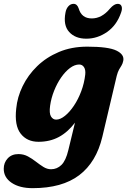

<svg xmlns="http://www.w3.org/2000/svg" viewBox="-68 -726 663 1000"><path d="M465 -13.5Q433.5 119 344.5 186.5Q255.5 254 102 254Q34 254 -7.2 226.2Q-48.5 198.5 -48.5 153Q-48.5 121 -27.8 98.8Q-7 76.5 28 76.5Q55 76.5 77.2 88.5Q99.5 100.5 119.2 116Q139 131.5 158.2 143.5Q177.5 155.5 198 155.5Q229 155.5 252 133Q275 110.5 288 55.5L322.5 -87Q285 -37.5 238.5 -12.5Q192 12.5 132.5 12.5Q72.5 12.5 39.5 -30.2Q6.5 -73 16.5 -160.5Q22 -220 50 -277.5Q78 -335 125.5 -381.2Q173 -427.5 238.8 -455.2Q304.5 -483 386.5 -483Q496.5 -483 538.5 -462.5Q580.5 -442 574 -409.5Q571 -394.5 565 -385Q559 -375.5 552.2 -363.8Q545.5 -352 540 -331ZM193 -175.5Q187.5 -136 197.5 -119.5Q207.5 -103 224.5 -103Q246 -103 270.5 -122.8Q295 -142.5 317.2 -175.8Q339.5 -209 355.2 -251Q371 -293 376 -338Q378.5 -362.5 369.5 -376.2Q360.5 -390 344.5 -390Q321 -390 296.5 -371.8Q272 -353.5 250.5 -322.5Q229 -291.5 213.8 -253.2Q198.5 -215 193 -175.5ZM410 -630Q462.5 -630 505 -681.5Q526.5 -706 545 -706Q560.5 -706 565.2 -693.2Q570 -680.5 562.5 -660Q540 -594.5 489.8 -559.5Q439.5 -524.5 381.5 -524.5Q324 -524.5 292.2 -559.5Q260.5 -594.5 273 -660Q276.5 -680.5 288 -693.2Q299.5 -706 315 -706Q334 -706 342 -681.5Q357 -630 410 -630Z"/></svg>

Font: Fraunces 9pt S100
Style: Bold Italic
Weight: 700
Italic angle: -16°
Version: Version 1.000; ttfautohint (v1.8.3)